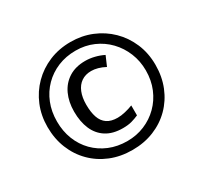

<svg xmlns="http://www.w3.org/2000/svg" viewBox="-198 -1129 1665 1575"><g transform="rotate(-30 635.0 -342.0)"><path d="M635.3 169.4Q523.4 169.4 430.2 131.6Q336.9 93.8 268.1 24.9Q199.2 -43.9 161.4 -137.5Q123.5 -231 123.5 -342.3Q123.5 -450.2 161.9 -543Q200.2 -635.7 269.3 -705.3Q338.4 -774.9 431.6 -814Q524.9 -853 635.3 -853Q741.2 -853 833.7 -815.2Q926.3 -777.3 996.3 -708.7Q1066.4 -640.1 1106.2 -546.6Q1146 -453.1 1146 -342.3Q1146 -231 1108.2 -137.5Q1070.3 -43.9 1001.7 24.9Q933.1 93.8 839.6 131.6Q746.1 169.4 635.3 169.4ZM656.2 -24.9Q562 -24.9 499.5 -64.5Q437 -104 406.2 -175.5Q375.5 -247.1 375.5 -342.3Q375.5 -434.1 408.4 -505.4Q441.4 -576.7 505.4 -617.4Q569.3 -658.2 661.6 -658.2Q704.1 -658.2 748.8 -647.2Q793.5 -636.2 832 -616.7L792.5 -525.4Q757.8 -543.9 724.9 -553Q691.9 -562 662.6 -562Q607.9 -562 569.1 -535.4Q530.3 -508.8 510.3 -459.5Q490.2 -410.2 490.2 -342.3Q490.2 -271 507.3 -221.4Q524.4 -171.9 562.3 -146.2Q600.1 -120.6 661.6 -120.6Q693.8 -120.6 733.6 -129.9Q773.4 -139.2 807.1 -152.8V-58.6Q773.9 -43.9 739.5 -34.4Q705.1 -24.9 656.2 -24.9ZM635.3 85Q722.2 85 798.1 53.5Q874 22 931.6 -35.2Q989.3 -92.3 1022 -170.4Q1054.7 -248.5 1054.7 -342.3Q1054.7 -430.2 1023.2 -507.8Q991.7 -585.4 935.1 -644.5Q878.4 -703.6 801.8 -737.1Q725.1 -770.5 635.3 -770.5Q543.9 -770.5 467 -738.8Q390.1 -707 333 -649.4Q275.9 -591.8 244.6 -513.7Q213.4 -435.5 213.4 -342.3Q213.4 -250.5 244.1 -172.4Q274.9 -94.2 331.5 -36.6Q388.2 21 465.3 53Q542.5 85 635.3 85Z"/></g></svg>

Font: Noto Emoji SemiBold
Style: Regular
Weight: 600
Version: Version 2.000